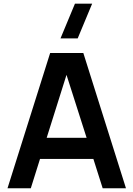

<svg xmlns="http://www.w3.org/2000/svg" viewBox="-20 -1002 710 1022"><path d="M20 0H144L193 -156H477L526.5 0H650.5L423.5 -720H247ZM228.5 -268.5 334 -603.5 441 -268.5ZM302 -797.5H393.5L470.5 -982.5H379Z"/></svg>

Font: Manrope
Style: Bold
Weight: 700
Designer: Mikhail Sharanda
Foundry: Mikhail Sharanda
Version: Version 4.505;FEAKit 1.0